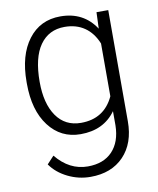

<svg xmlns="http://www.w3.org/2000/svg" viewBox="-84 -604 723 880"><g transform="rotate(-10 277.5 -163.5)"><path d="M52.7 -269Q52.7 -393.1 107.7 -465.6Q162.6 -538.1 256.8 -538.1Q364.7 -538.1 420.9 -452.1L423.8 -528.3H478.5V-10.7Q478.5 91.3 421.4 150.9Q364.3 210.4 266.6 210.4Q211.4 210.4 161.4 185.8Q111.3 161.1 82.5 120.1L115.2 85Q177.2 161.1 262.7 161.1Q335.9 161.1 377 117.9Q418 74.7 419.4 -2V-68.4Q363.3 9.8 255.9 9.8Q164.1 9.8 108.4 -63.5Q52.7 -136.7 52.7 -261.2ZM111.8 -258.8Q111.8 -157.7 152.3 -99.4Q192.9 -41 266.6 -41Q374.5 -41 419.4 -137.7V-383.3Q398.9 -434.1 360.4 -460.7Q321.8 -487.3 267.6 -487.3Q193.8 -487.3 152.8 -429.4Q111.8 -371.6 111.8 -258.8Z"/></g></svg>

Font: Vazir Thin FD-UI
Style: Thin-FD-UI
Weight: 100
Designer: Saber Rastikerdar
Foundry: Saber Rastikerdar
Version: Version 30.1.0